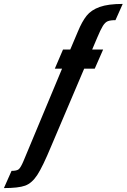

<svg xmlns="http://www.w3.org/2000/svg" viewBox="-161 -763 647 981"><path d="M-41 60 156 -412H119L161 -510H198L237 -602Q258 -653 281.5 -682.5Q305 -712 348.5 -727.5Q392 -743 466 -743L429 -660Q403 -660 389.5 -654.5Q376 -649 364.5 -630.5Q353 -612 335 -569L310 -510H366L323 -412H269L101 -17Q57 89 29.5 131Q2 173 -32.5 185.5Q-67 198 -141 198L-102 110Q-75 110 -65 101.5Q-55 93 -41 60Z"/></svg>

Font: Saira Ultra Condensed ExtraBold
Style: Italic
Weight: 800
Width: 1
Italic angle: -12°
Designer: Hector Gatti with collaboration of the Omnibus-Type team
Foundry: Omnibus-Type
Version: Version 1.001; ttfautohint (v1.8)